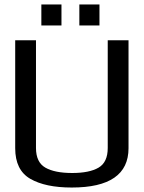

<svg xmlns="http://www.w3.org/2000/svg" viewBox="-20 -829 643 859"><path d="M303 -55Q380 -55 421 -79Q462 -103 462 -167V-649H555V-166Q555 10 301 10Q183 10 115.5 -29Q48 -68 48 -166V-649H141V-167Q141 -103 183 -79Q225 -55 303 -55ZM255 -715H165V-809H255ZM425 -715H335V-809H425Z"/></svg>

Font: Gamestation Display
Style: Regular
Weight: 400
Designer: Jonas Hecksher
Foundry: Jonas Hecksher, Playtypeª, e-types AS
Version: Version 1.003